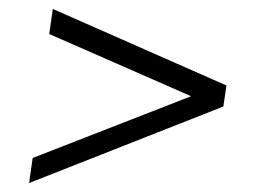

<svg xmlns="http://www.w3.org/2000/svg" viewBox="-20 -581 571 429"><path d="M53 -228 407 -366 90 -505 98 -561 486 -390 479 -343 45 -172Z"/></svg>

Font: Plata Sans Light
Style: Italic
Weight: 300
Italic angle: -8°
Designer: Pablo Impallari, Andres Torresi, & Cristiano Sobral
Foundry: Pablo Impallari, Andres Torresi, & Cristiano Sobral
Version: Version 1.00;December 28, 2019;FontCreator 12.0.0.2547 64-bi